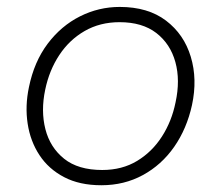

<svg xmlns="http://www.w3.org/2000/svg" viewBox="-20 -525 637 554"><path d="M272.5 9.5Q209.5 9.5 164.8 -14Q120 -37.5 93.8 -77.5Q67.5 -117.5 59.8 -168.2Q52 -219 63.5 -273.5Q78.5 -347 117.5 -398.8Q156.5 -450.5 210.8 -477.8Q265 -505 325.5 -505Q407 -505 459 -465.5Q511 -426 530.5 -361.2Q550 -296.5 534 -222Q519 -153.5 482.5 -101.2Q446 -49 392.2 -19.8Q338.5 9.5 272.5 9.5ZM275 -34.5Q332.5 -34.5 375.8 -60.8Q419 -87 447.2 -131Q475.5 -175 486.5 -229.5Q500.5 -293.5 486 -346Q471.5 -398.5 431 -429.8Q390.5 -461 325 -461Q268.5 -461 224.2 -435.5Q180 -410 151 -366Q122 -322 110.5 -266.5Q97.5 -205 111 -152.2Q124.5 -99.5 165 -67Q205.5 -34.5 275 -34.5Z"/></svg>

Font: Commissioner ExtraLight
Style: Italic
Weight: 200
Italic angle: -12°
Designer: Kostas Bartsokas
Foundry: Kostas Bartsokas
Version: Version 1.000; ttfautohint (v1.8.3)